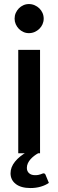

<svg xmlns="http://www.w3.org/2000/svg" viewBox="-20 -756 288 947"><path d="M177.5 -510H70V0H177.5ZM195.5 -664C195.5 -674 193.6 -683.3 189.8 -692C185.9 -700.7 180.7 -708.2 174 -714.8C167.3 -721.2 159.6 -726.4 150.8 -730.2C141.9 -734.1 132.5 -736 122.5 -736C112.8 -736 103.8 -734.1 95.2 -730.2C86.8 -726.4 79.3 -721.2 73 -714.8C66.7 -708.2 61.6 -700.7 57.7 -692C53.9 -683.3 52 -674 52 -664C52 -654.3 53.9 -645.2 57.7 -636.5C61.6 -627.8 66.7 -620.3 73 -613.8C79.3 -607.3 86.8 -602.1 95.2 -598.3C103.8 -594.4 112.8 -592.5 122.5 -592.5C132.5 -592.5 141.9 -594.4 150.8 -598.3C159.6 -602.1 167.3 -607.3 174 -613.8C180.7 -620.3 185.9 -627.8 189.8 -636.5C193.6 -645.2 195.5 -654.3 195.5 -664ZM194 99C192.3 99 190.5 99.5 188.5 100.5C186.5 101.5 184 102.5 181 103.5C178 104.5 174.3 105.5 170 106.5C165.7 107.5 160 108 153 108C140.3 108 130.4 104.8 123.3 98.2C116.1 91.8 112.5 83 112.5 72C112.5 64 114.2 56.4 117.5 49.2C120.8 42.1 125.2 35.5 130.5 29.5C135.8 23.5 141.8 18 148.3 13C154.8 8 161.3 3.7 168 0L113 -6.5C88.3 7.2 68.7 23.1 54 41.2C39.3 59.4 32 78.5 32 98.5C32 120.5 40.6 138.2 57.8 151.5C74.9 164.8 99.2 171.5 130.5 171.5C148.5 171.5 165.4 169.2 181.3 164.5C197.1 159.8 210.3 153.7 221 146L204.5 106C202.8 101.3 199.3 99 194 99Z"/></svg>

Font: Lato Semibold
Style: Regular
Weight: 600
Designer: Lukasz Dziedzic
Foundry: tyPoland Lukasz Dziedzic
Version: Version 2.006; 2014-01-15